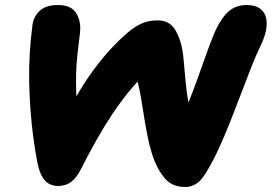

<svg xmlns="http://www.w3.org/2000/svg" viewBox="-20 -732 1081 764"><path d="M719 12Q692 12 673 4.5Q654 -3 639 -19Q624 -35 610 -60Q595 -87 584.5 -121Q574 -155 566.5 -193Q559 -231 553 -269Q547 -307 541 -343Q535 -379 527 -409Q519 -439 507 -460L561 -441Q526 -408 492.5 -367Q459 -326 427 -278Q395 -230 364 -175Q333 -120 302 -59Q285 -25 263.5 -8.5Q242 8 210 8Q196 8 180.5 2Q165 -4 151 -24Q137 -44 129 -84Q119 -135 112 -189Q105 -243 101 -298.5Q97 -354 96 -409.5Q95 -465 98.5 -521Q102 -577 109 -631Q113 -665 137.5 -688.5Q162 -712 211 -712Q264 -712 284 -678.5Q304 -645 298 -599Q292 -553 288 -514.5Q284 -476 283 -441.5Q282 -407 283 -371.5Q284 -336 288 -294L248 -280Q279 -344 314.5 -399Q350 -454 390 -502Q430 -550 474 -590Q509 -622 539 -636.5Q569 -651 608 -651Q639 -651 660 -633.5Q681 -616 696 -572Q706 -542 710 -500.5Q714 -459 718 -413Q722 -367 730 -323Q738 -279 756 -245L692 -242Q712 -280 730 -324.5Q748 -369 765 -416Q782 -463 797.5 -507Q813 -551 827.5 -587Q842 -623 856 -645Q877 -680 902 -696Q927 -712 960 -712Q994 -712 1013 -699Q1032 -686 1038 -664Q1044 -642 1039 -614.5Q1034 -587 1021 -559Q1000 -516 980 -465Q960 -414 939 -358.5Q918 -303 896 -247.5Q874 -192 850 -139.5Q826 -87 798 -42Q778 -10 758 1Q738 12 719 12Z"/></svg>

Font: Shantell Sans ExtraBold
Style: Italic
Weight: 800
Italic angle: -11°
Designer: Stephen Nixon, Anya Danilova, Shantell Martin
Foundry: Arrow Type
Version: Version 1.011;[c5ecc13dd]